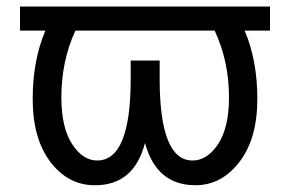

<svg xmlns="http://www.w3.org/2000/svg" viewBox="-20 -544 866 576"><path d="M624 -452.1H206.1Q164.1 -360.4 164.1 -252Q164.1 -161.1 196.3 -111.8Q228.5 -62.5 271.5 -62.5Q372.1 -62.5 372.1 -307.6V-362.3H459V-307.6Q459 -62.5 557.6 -62.5Q601.6 -62.5 634.3 -111.8Q667 -161.1 667 -252Q667 -360.4 624 -452.1ZM40 -452.1V-524.4H159.2H236.3H594.7H671.9H790V-452.1H713.9Q752 -363.3 752 -247.1Q752 -127.9 698.2 -58.1Q644.5 11.7 566.4 11.7Q449.2 11.7 415 -115.2Q381.8 12.7 263.7 11.7Q184.6 11.7 131.3 -58.1Q78.1 -127.9 78.1 -247.1Q78.1 -363.3 116.2 -452.1Z"/></svg>

Font: irohakakuC Regular
Style: Regular
Weight: 400
Designer: [Source Han Sans]
Ryoko NISHIZUKA Ë•øÂ°öÊ∂ºÂ≠ê (kana & ideographs); Paul D. Hunt (Latin, Greek & Cyrillic); Wenlong ZHAN
Version: Version 1.001.20160904